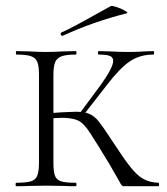

<svg xmlns="http://www.w3.org/2000/svg" viewBox="-20 -645 579 665"><path d="M391 -21Q361 -75 319 -142Q314 -150 292 -184.5Q270 -219 249.5 -228Q229 -237 194 -237Q184 -237 150 -235L149 -253L194 -256Q232 -258 242 -258Q272 -258 289.5 -250.5Q307 -243 321.5 -225Q336 -207 366 -161Q407 -98 430.5 -68Q454 -38 476 -25.5Q498 -13 529 -12Q531 -12 531 -6Q531 0 529 0H409Q404 0 400.5 -4.5Q397 -9 391 -21ZM36 -12Q71 -12 87 -17Q103 -22 109 -36.5Q115 -51 115 -81V-387Q115 -417 109 -431Q103 -445 87 -450.5Q71 -456 37 -456Q35 -456 35 -462Q35 -468 37 -468L81 -467Q117 -465 139 -465Q164 -465 200 -467L242 -468Q245 -468 245 -462Q245 -456 242 -456Q209 -456 193 -450Q177 -444 171 -429.5Q165 -415 165 -385V-81Q165 -50 170.5 -36Q176 -22 191.5 -17Q207 -12 242 -12Q245 -12 245 -6Q245 0 242 0Q215 0 200 -1L139 -2L80 -1Q64 0 36 0Q34 0 34 -6Q34 -12 36 -12ZM249 -243 329 -351Q372 -411 372 -434Q372 -447 360 -451.5Q348 -456 322 -456Q319 -456 319 -462Q319 -468 322 -468L360 -467Q394 -465 427 -465Q451 -465 481 -467L511 -468Q514 -468 514 -462Q514 -456 511 -456Q464 -456 429 -432Q394 -408 349 -349L261 -236ZM196 -521Q192 -521 190.5 -525.5Q189 -530 192 -532Q232 -550 306 -592L364 -624Q368 -626 384.5 -620.5Q401 -615 413.5 -607.5Q426 -600 419 -599Q301 -569 197 -521Z"/></svg>

Font: Cormorant SC Light
Style: Regular
Weight: 300
Designer: Christian Thalmann (Catharsis Fonts)
Foundry: Catharsis Fonts
Version: Version 4.000